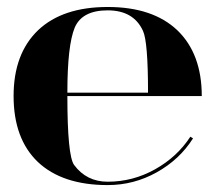

<svg xmlns="http://www.w3.org/2000/svg" viewBox="-20 -533 626 558"><path d="M293 4.9Q161.1 4.9 89.8 -62.5Q19.5 -129.9 19.5 -253.9Q19.5 -377 90.8 -445.3Q162.1 -512.7 293 -512.7Q423.8 -512.7 495.1 -445.3Q566.4 -377 566.4 -253.9H175.8Q175.8 -81.1 195.3 -53.7Q231.4 -4.9 293 -4.9Q366.2 -4.9 430.7 -41Q495.1 -77.1 533.2 -135.7L541 -130.9Q502 -69.3 435.5 -32.2Q369.1 4.9 293 4.9ZM175.8 -263.7H410.2Q410.2 -412.1 395.5 -443.4Q368.2 -502.9 293 -502.9Q218.8 -502.9 197.3 -453.1Q175.8 -401.4 175.8 -263.7Z"/></svg>

Font: spinweradBold
Style: Regular
Weight: 700
Width: 7
Version: Version 0.3 ; ttfautohint (v1.2) -l 8 -r 50 -G 200 -x 14 -D 